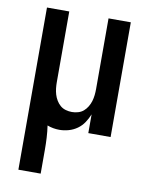

<svg xmlns="http://www.w3.org/2000/svg" viewBox="-83 -581 666 857"><g transform="rotate(10 250.0 -152.5)"><path d="M60 215V-520H161V-200Q161 -186 162.5 -172Q164 -158 168 -144.5Q172 -131 179.5 -118.5Q187 -106 197.5 -97Q208 -88 222 -84Q236 -80 250 -80Q264 -80 278 -84Q292 -88 302.5 -97Q313 -106 320.5 -118.5Q328 -131 332 -144.5Q336 -158 337.5 -172Q339 -186 339 -200V-520H440V0H339V-85Q331 -65 319 -47Q307 -29 289.5 -16.5Q272 -4 251 2Q230 8 209 8Q195 8 181 5.5Q167 3 154 -2Q158 25 159.5 52.5Q161 80 161 107V215Z"/></g></svg>

Font: Iosevka Curly Semibold
Style: Regular
Weight: 600
Monospace: yes
Designer: Belleve Invis
Foundry: Belleve Invis
Version: Version 22.1.2; ttfautohint (v1.8.4)